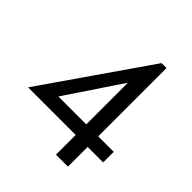

<svg xmlns="http://www.w3.org/2000/svg" viewBox="-190 -832 964 964"><g transform="rotate(45 291.5 -350.0)"><path d="M20 -140 408 -700H443V-215H553V-140H443V0H358V-140ZM160 -215H358V-511Z"/></g></svg>

Font: Von Book
Style: Regular
Weight: 400
Version: Version 4.000; ttfautohint (v1.8.4.7-5d5b)